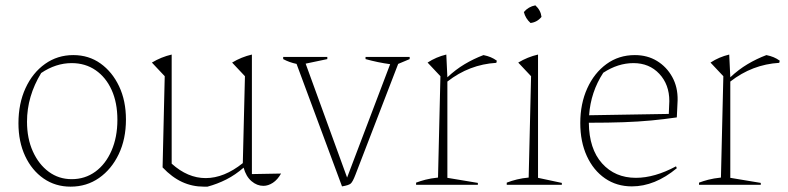

<svg xmlns="http://www.w3.org/2000/svg" viewBox="-20 -691 2948 718"><path d="M244 7Q187 7 143 -23.5Q99 -54 74 -107.5Q49 -161 49 -230Q49 -304 75.5 -361.5Q102 -419 148.5 -452Q195 -485 254 -485Q312 -485 356 -453.5Q400 -422 425.5 -368Q451 -314 451 -244Q451 -171 424 -114.5Q397 -58 350.5 -25.5Q304 7 244 7ZM248 -21Q298 -21 336.5 -49Q375 -77 397 -127.5Q419 -178 419 -243Q419 -307 397.5 -354.5Q376 -402 337.5 -428.5Q299 -455 248 -455Q189 -455 134 -418Q81 -331 81 -236Q81 -173 103 -124.5Q125 -76 162.5 -48.5Q200 -21 248 -21Z M588 -65 596 -406 548 -457Q583 -478 622 -487V-79Q682 -25 749 -25Q818 -25 888 -81L896 -406L848 -457Q883 -478 922 -487V-40L1031 -42Q1018 -19 1000.5 -7.5Q983 4 965 4Q941 4 920.5 -13.5Q900 -31 891 -64Q860 -37 826.5 -20Q793 -3 756 7H742Q699 7 661 -10.5Q623 -28 588 -65Z M1259 6 1089 -452Q1075 -455 1062.5 -459.5Q1050 -464 1039 -470V-478H1204V-470L1123 -453L1278 -27L1439 -451Q1394 -457 1347 -470V-478H1512V-470L1469 -452L1309 -37Q1299 -11 1291.5 -4.5Q1284 2 1259 6Z M1536 0V-8Q1552 -14 1571 -19Q1590 -24 1618 -27L1627 -406L1579 -457Q1611 -478 1649 -487L1653 -402Q1684 -431 1717.5 -451Q1751 -471 1788 -485Q1803 -482 1815 -477Q1827 -472 1838 -464L1836 -456Q1735 -450 1653 -386V-26L1767 -7V0Z M1875 0V-8Q1893 -15 1913.5 -20Q1934 -25 1957 -27L1966 -406L1918 -457Q1953 -478 1992 -487V-26L2081 -7V0ZM1982 -671Q2002 -653 2005 -628Q1989 -608 1964 -605Q1945 -622 1939 -646Q1956 -666 1982 -671Z M2343 6Q2286 6 2242.5 -24Q2199 -54 2174.5 -107.5Q2150 -161 2150 -231Q2150 -303 2176 -360.5Q2202 -418 2248 -451.5Q2294 -485 2354 -485Q2401 -485 2437 -463Q2473 -441 2494 -403Q2515 -365 2514 -316L2511 -252Q2463 -245 2415.5 -240.5Q2368 -236 2312 -234Q2256 -232 2182 -232Q2183 -134 2231.5 -80Q2280 -26 2358 -26Q2428 -26 2508 -69L2511 -62Q2429 6 2343 6ZM2236 -419Q2189 -347 2183 -260L2481 -265L2483 -313Q2483 -375 2445.5 -415Q2408 -455 2349 -455Q2291 -455 2236 -419Z M2594 0V-8Q2610 -14 2629 -19Q2648 -24 2676 -27L2685 -406L2637 -457Q2669 -478 2707 -487L2711 -402Q2742 -431 2775.5 -451Q2809 -471 2846 -485Q2861 -482 2873 -477Q2885 -472 2896 -464L2894 -456Q2793 -450 2711 -386V-26L2825 -7V0Z"/></svg>

Font: Piazzolla Thin
Style: Regular
Weight: 100
Designer: Juan Pablo del Peral
Foundry: Huerta Tipografica
Version: Version 1.330